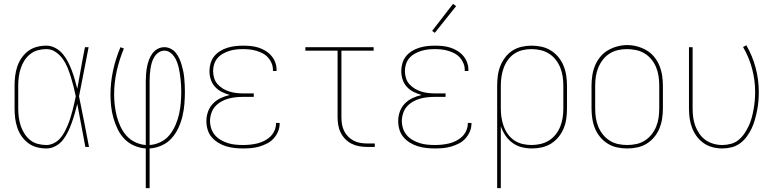

<svg xmlns="http://www.w3.org/2000/svg" viewBox="-20 -766 4040 1001"><path d="M222 8Q196 8 171.5 1.5Q147 -5 127 -20Q107 -35 92.5 -56Q78 -77 70 -101Q62 -125 59 -150Q56 -175 56 -200V-320Q56 -345 59 -370Q62 -395 70 -419Q78 -443 92.5 -464Q107 -485 127 -500Q147 -515 171.5 -521.5Q196 -528 222 -528Q246 -528 268.5 -516Q291 -504 307 -485Q323 -466 334.5 -443.5Q346 -421 354.5 -398Q363 -375 370 -351Q377 -327 383 -303Q393 -357 402.5 -411.5Q412 -466 423 -520H442Q429 -456 417 -391.5Q405 -327 392 -264Q406 -198 418.5 -132Q431 -66 444 0H425Q414 -56 404 -112Q394 -168 383 -224Q377 -200 370 -175.5Q363 -151 354.5 -127Q346 -103 335 -80Q324 -57 308.5 -37Q293 -17 270 -4.5Q247 8 222 8ZM222 -10Q241 -10 259.5 -19Q278 -28 291.5 -42.5Q305 -57 314.5 -74.5Q324 -92 332 -110.5Q340 -129 346 -148Q352 -167 357 -186Q362 -205 366.5 -224.5Q371 -244 375 -264Q370 -289 363.5 -314.5Q357 -340 349.5 -364.5Q342 -389 332 -413.5Q322 -438 307 -459Q292 -480 270 -495Q248 -510 222 -510Q199 -510 177 -504Q155 -498 137 -483.5Q119 -469 107 -450Q95 -431 88 -409.5Q81 -388 78 -365.5Q75 -343 75 -320V-200Q75 -177 78 -154.5Q81 -132 88 -110.5Q95 -89 107 -70Q119 -51 136.5 -36.5Q154 -22 176.5 -16Q199 -10 222 -10Z M740 215V8Q709 6 680 -6.5Q651 -19 629.5 -41Q608 -63 594 -91.5Q580 -120 571.5 -150Q563 -180 559.5 -211Q556 -242 556 -273Q556 -336 569.5 -398.5Q583 -461 608 -520L626 -513Q602 -456 588.5 -395.5Q575 -335 575 -273Q575 -244 578.5 -215.5Q582 -187 589 -159.5Q596 -132 608.5 -105.5Q621 -79 640 -58Q659 -37 685.5 -24.5Q712 -12 740 -10V-343Q740 -362 741.5 -380.5Q743 -399 746.5 -417.5Q750 -436 756.5 -453.5Q763 -471 774 -486.5Q785 -502 801.5 -511Q818 -520 837 -520Q854 -520 870 -512Q886 -504 897 -490Q908 -476 915 -460.5Q922 -445 927 -428Q932 -411 935.5 -394Q939 -377 940.5 -359.5Q942 -342 943 -325Q944 -308 944 -290Q944 -258 941.5 -225.5Q939 -193 931.5 -161Q924 -129 910 -99Q896 -69 874.5 -45Q853 -21 822.5 -7.5Q792 6 760 8V215ZM760 -10Q790 -12 817.5 -25.5Q845 -39 864 -62.5Q883 -86 895 -114Q907 -142 913.5 -171Q920 -200 922.5 -230Q925 -260 925 -291Q925 -306 924 -321.5Q923 -337 921.5 -352.5Q920 -368 917.5 -383.5Q915 -399 911.5 -414Q908 -429 902.5 -443.5Q897 -458 888 -471Q879 -484 866 -493Q853 -502 837 -502Q821 -502 807 -492.5Q793 -483 784.5 -469Q776 -455 771.5 -439.5Q767 -424 764.5 -408Q762 -392 761 -375.5Q760 -359 760 -343Z M1247 8Q1225 8 1202.5 5.5Q1180 3 1158.5 -3.5Q1137 -10 1117.5 -22Q1098 -34 1083.5 -51Q1069 -68 1062.5 -90Q1056 -112 1056 -135Q1056 -160 1064.5 -184Q1073 -208 1090.5 -226Q1108 -244 1130.5 -254.5Q1153 -265 1178 -271Q1156 -277 1136 -287Q1116 -297 1101 -313.5Q1086 -330 1079 -351.5Q1072 -373 1072 -396Q1072 -416 1078 -436.5Q1084 -457 1097 -473Q1110 -489 1128 -500Q1146 -511 1165.5 -517Q1185 -523 1205.5 -525.5Q1226 -528 1247 -528Q1267 -528 1287.5 -526Q1308 -524 1327 -518Q1346 -512 1363.5 -501.5Q1381 -491 1394.5 -475.5Q1408 -460 1415 -441Q1422 -422 1422 -402Q1422 -400 1422 -399Q1422 -398 1422 -396H1403Q1403 -398 1403 -399Q1403 -400 1403 -401Q1403 -419 1396.5 -435.5Q1390 -452 1378 -465.5Q1366 -479 1350 -487.5Q1334 -496 1317 -501Q1300 -506 1282.5 -508Q1265 -510 1247 -510Q1229 -510 1211 -508Q1193 -506 1175.5 -500.5Q1158 -495 1142 -486Q1126 -477 1114 -463Q1102 -449 1096.5 -431.5Q1091 -414 1091 -396Q1091 -377 1096.5 -359Q1102 -341 1114.5 -327Q1127 -313 1143 -303.5Q1159 -294 1177 -288.5Q1195 -283 1213 -281Q1231 -279 1250 -279H1303V-261H1250Q1230 -261 1209.5 -259Q1189 -257 1169.5 -251.5Q1150 -246 1132 -235.5Q1114 -225 1101 -210Q1088 -195 1081.5 -175Q1075 -155 1075 -135Q1075 -115 1081.5 -95.5Q1088 -76 1101 -61Q1114 -46 1131.5 -36Q1149 -26 1168 -20Q1187 -14 1207 -12Q1227 -10 1247 -10Q1266 -10 1285 -12Q1304 -14 1322.5 -18.5Q1341 -23 1358.5 -32Q1376 -41 1389.5 -54Q1403 -67 1411 -85Q1419 -103 1419 -122Q1419 -123 1419 -123.5Q1419 -124 1419 -125H1438Q1438 -124 1438 -123.5Q1438 -123 1438 -122Q1438 -100 1429.5 -80Q1421 -60 1406.5 -44Q1392 -28 1372.5 -18Q1353 -8 1332.5 -2Q1312 4 1290.5 6Q1269 8 1247 8Z M1895 0Q1874 0 1853.5 -3.5Q1833 -7 1814.5 -16Q1796 -25 1781 -40Q1766 -55 1756.5 -74Q1747 -93 1743.5 -113.5Q1740 -134 1740 -155V-502H1572V-520H1928V-502H1760V-155Q1760 -136 1763 -118Q1766 -100 1774 -83.5Q1782 -67 1795 -54Q1808 -41 1824 -32.5Q1840 -24 1858.5 -21Q1877 -18 1895 -18H1934V0Z M2247 8Q2225 8 2202.5 5.5Q2180 3 2158.5 -3.5Q2137 -10 2117.5 -22Q2098 -34 2083.5 -51Q2069 -68 2062.5 -90Q2056 -112 2056 -135Q2056 -160 2064.5 -184Q2073 -208 2090.5 -226Q2108 -244 2130.5 -254.5Q2153 -265 2178 -271Q2156 -277 2136 -287Q2116 -297 2101 -313.5Q2086 -330 2079 -351.5Q2072 -373 2072 -396Q2072 -416 2078 -436.5Q2084 -457 2097 -473Q2110 -489 2128 -500Q2146 -511 2165.5 -517Q2185 -523 2205.5 -525.5Q2226 -528 2247 -528Q2267 -528 2287.5 -526Q2308 -524 2327 -518Q2346 -512 2363.5 -501.5Q2381 -491 2394.5 -475.5Q2408 -460 2415 -441Q2422 -422 2422 -402Q2422 -400 2422 -399Q2422 -398 2422 -396H2403Q2403 -398 2403 -399Q2403 -400 2403 -401Q2403 -419 2396.5 -435.5Q2390 -452 2378 -465.5Q2366 -479 2350 -487.5Q2334 -496 2317 -501Q2300 -506 2282.5 -508Q2265 -510 2247 -510Q2229 -510 2211 -508Q2193 -506 2175.5 -500.5Q2158 -495 2142 -486Q2126 -477 2114 -463Q2102 -449 2096.5 -431.5Q2091 -414 2091 -396Q2091 -377 2096.5 -359Q2102 -341 2114.5 -327Q2127 -313 2143 -303.5Q2159 -294 2177 -288.5Q2195 -283 2213 -281Q2231 -279 2250 -279H2303V-261H2250Q2230 -261 2209.5 -259Q2189 -257 2169.5 -251.5Q2150 -246 2132 -235.5Q2114 -225 2101 -210Q2088 -195 2081.5 -175Q2075 -155 2075 -135Q2075 -115 2081.5 -95.5Q2088 -76 2101 -61Q2114 -46 2131.5 -36Q2149 -26 2168 -20Q2187 -14 2207 -12Q2227 -10 2247 -10Q2266 -10 2285 -12Q2304 -14 2322.5 -18.5Q2341 -23 2358.5 -32Q2376 -41 2389.5 -54Q2403 -67 2411 -85Q2419 -103 2419 -122Q2419 -123 2419 -123.5Q2419 -124 2419 -125H2438Q2438 -124 2438 -123.5Q2438 -123 2438 -122Q2438 -100 2429.5 -80Q2421 -60 2406.5 -44Q2392 -28 2372.5 -18Q2353 -8 2332.5 -2Q2312 4 2290.5 6Q2269 8 2247 8ZM2247 -595 2233 -605 2342 -746 2358 -734Z M2572 215V-320Q2572 -346 2575.5 -372Q2579 -398 2588.5 -422Q2598 -446 2614 -467Q2630 -488 2651.5 -502Q2673 -516 2699 -522Q2725 -528 2751 -528Q2777 -528 2803 -522.5Q2829 -517 2851.5 -503Q2874 -489 2891 -468.5Q2908 -448 2918 -423.5Q2928 -399 2932 -372.5Q2936 -346 2936 -320V-200Q2936 -174 2932.5 -148Q2929 -122 2919 -97.5Q2909 -73 2892.5 -52.5Q2876 -32 2854 -18Q2832 -4 2806 2Q2780 8 2754 8Q2727 8 2700.5 1.5Q2674 -5 2652 -21Q2630 -37 2615 -59.5Q2600 -82 2591 -108V215ZM2751 -10Q2775 -10 2798.5 -15.5Q2822 -21 2842 -33.5Q2862 -46 2877 -65Q2892 -84 2901 -106.5Q2910 -129 2913.5 -152.5Q2917 -176 2917 -200V-320Q2917 -344 2913.5 -367.5Q2910 -391 2901 -413.5Q2892 -436 2877 -455Q2862 -474 2842 -486.5Q2822 -499 2798.5 -504.5Q2775 -510 2751 -510Q2727 -510 2704 -504.5Q2681 -499 2661.5 -486Q2642 -473 2628 -453.5Q2614 -434 2606 -412Q2598 -390 2594.5 -366.5Q2591 -343 2591 -320V-200Q2591 -177 2594.5 -153.5Q2598 -130 2606 -108Q2614 -86 2628 -66.5Q2642 -47 2661.5 -34Q2681 -21 2704 -15.5Q2727 -10 2751 -10Z M3250 8Q3224 8 3197.5 2.5Q3171 -3 3148.5 -17Q3126 -31 3109 -51.5Q3092 -72 3082 -96.5Q3072 -121 3068 -147.5Q3064 -174 3064 -200V-320Q3064 -346 3068 -372.5Q3072 -399 3082 -423.5Q3092 -448 3109 -469Q3126 -490 3149 -503.5Q3172 -517 3198 -524Q3224 -531 3250 -531Q3276 -531 3302 -524Q3328 -517 3351 -503.5Q3374 -490 3391 -469Q3408 -448 3418 -423.5Q3428 -399 3432 -372.5Q3436 -346 3436 -320V-200Q3436 -174 3432 -147.5Q3428 -121 3418 -96.5Q3408 -72 3391 -51.5Q3374 -31 3351.5 -17Q3329 -3 3302.5 2.5Q3276 8 3250 8ZM3250 -10Q3274 -10 3297.5 -15Q3321 -20 3341.5 -33Q3362 -46 3377 -65Q3392 -84 3401 -106Q3410 -128 3413.5 -152Q3417 -176 3417 -200V-320Q3417 -344 3413.5 -368Q3410 -392 3401 -414.5Q3392 -437 3376.5 -456Q3361 -475 3340.5 -487.5Q3320 -500 3296 -505Q3272 -510 3248 -510Q3224 -510 3200.5 -504.5Q3177 -499 3157 -486Q3137 -473 3122.5 -454Q3108 -435 3099 -413Q3090 -391 3086.5 -367.5Q3083 -344 3083 -320V-200Q3083 -176 3086.5 -152Q3090 -128 3099 -106Q3108 -84 3123 -65Q3138 -46 3158.5 -33Q3179 -20 3202.5 -15Q3226 -10 3250 -10Z M3745 8Q3720 8 3695 1.5Q3670 -5 3649 -19.5Q3628 -34 3612.5 -55Q3597 -76 3588 -100Q3579 -124 3575.5 -149Q3572 -174 3572 -200V-520H3591V-200Q3591 -177 3594 -154Q3597 -131 3605 -109.5Q3613 -88 3626.5 -68.5Q3640 -49 3658.5 -36Q3677 -23 3699.5 -16.5Q3722 -10 3745 -10Q3768 -10 3790.5 -16Q3813 -22 3830.5 -36.5Q3848 -51 3861 -70Q3874 -89 3883.5 -109.5Q3893 -130 3899 -152Q3905 -174 3909 -196.5Q3913 -219 3915 -241.5Q3917 -264 3917 -287Q3917 -348 3901 -408Q3885 -468 3854 -521L3871 -530Q3903 -475 3919.5 -413Q3936 -351 3936 -287Q3936 -263 3934 -238.5Q3932 -214 3927 -189.5Q3922 -165 3915.5 -141.5Q3909 -118 3898.5 -96Q3888 -74 3873 -53.5Q3858 -33 3838 -18.5Q3818 -4 3794 2Q3770 8 3745 8Z"/></svg>

Font: Zed Mono Thin
Style: Regular
Weight: 100
Monospace: yes
Designer: Belleve Invis
Foundry: Belleve Invis
Version: Version 1.0.0; ttfautohint (v1.8.4)